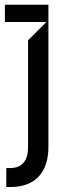

<svg xmlns="http://www.w3.org/2000/svg" viewBox="-33 -565 289 790"><path d="M-7.1 204.5H9.9C115.1 204.5 166.2 140.6 166.2 39.8V-545.5H-12.8V-474.4H157.7L82.4 -399.1V39.8C82.4 95.2 59.7 126.4 8.5 126.4H-7.1Z"/></svg>

Font: Riot Sans 2.0
Style: Regular
Weight: 400
Designer: Rasmus Andersson
Foundry: rsms
Version: Version 3.006;hotconv 1.0.109;makeotfexe 2.5.65596